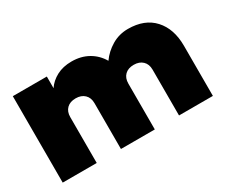

<svg xmlns="http://www.w3.org/2000/svg" viewBox="-97 -826 1270 1085"><g transform="rotate(-30 538.0 -284.0)"><path d="M803 -568Q911 -568 970.5 -503Q1030 -438 1030 -327V0H809V-299Q809 -335 787.5 -355.5Q766 -376 730 -376Q693 -376 672 -355.5Q651 -335 651 -299V0H430V-299Q430 -335 408.5 -355.5Q387 -376 351 -376Q314 -376 293 -355.5Q272 -335 272 -299V0H50V-564H272V-488Q296 -524 337.5 -546Q379 -568 435 -568Q496 -568 543 -541.5Q590 -515 618 -467Q649 -511 697 -539.5Q745 -568 803 -568Z"/></g></svg>

Font: Fz Poppins Black
Style: Regular
Weight: 900
Designer: Ninad Kale (Devanagari), Jonny Pinhorn (Latin)
Foundry: Indian Type Foundry
Version: Vit hóa bi Vntype.Com & FontZin.Com